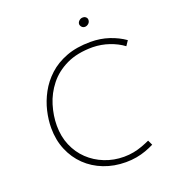

<svg xmlns="http://www.w3.org/2000/svg" viewBox="-153 -974 1003 1104"><g transform="rotate(-20 348.5 -421.5)"><path d="M604 -31Q580 -19 552.5 -9Q525 1 494 6.5Q463 12 429 12Q357 12 295 -12Q233 -36 187.5 -80Q142 -124 116.5 -185Q91 -246 91 -319Q91 -369 103.5 -422.5Q116 -476 143.5 -527Q171 -578 215.5 -619Q260 -660 323.5 -684Q387 -708 472 -708Q532 -708 584.5 -690.5Q637 -673 678 -644L658 -614Q622 -641 574 -657.5Q526 -674 473 -675Q379 -675 313 -643.5Q247 -612 205.5 -559.5Q164 -507 145 -444.5Q126 -382 126 -321Q126 -254 149.5 -199Q173 -144 214.5 -104.5Q256 -65 311.5 -43Q367 -21 429 -21Q460 -21 488.5 -26.5Q517 -32 542.5 -41.5Q568 -51 590 -61ZM446 -827Q447 -839 457.5 -847.5Q468 -856 480 -855Q491 -855 498.5 -847.5Q506 -840 505 -829Q504 -816 494 -808Q484 -800 473 -800Q461 -800 453.5 -808.5Q446 -817 446 -827Z"/></g></svg>

Font: Josefin Sans Thin ExtraLight
Style: Italic
Weight: 250
Italic angle: -7°
Version: Version 2.000